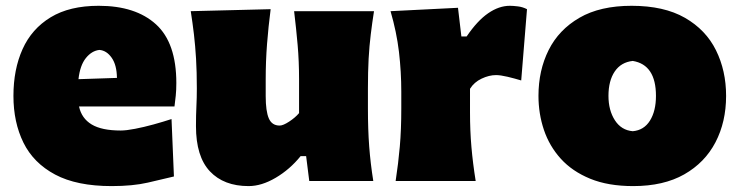

<svg xmlns="http://www.w3.org/2000/svg" viewBox="-20 -625 2552 663"><path d="M365.7 17.6Q245.1 17.6 170.4 -22.2Q95.7 -62 61 -132.3Q26.4 -202.6 26.4 -293.9Q26.4 -385.3 57.9 -455.3Q89.4 -525.4 154.8 -565.2Q220.2 -605 320.8 -605Q448.2 -605 518.6 -541Q588.9 -477.1 588.9 -338.4Q588.9 -313.5 586.9 -294.7Q585 -275.9 582.5 -257.3H252.9Q261.7 -216.3 296.4 -195.3Q331.1 -174.3 397 -174.3Q416 -174.3 446.3 -180.2Q476.6 -186 510.3 -195.3Q543.9 -204.6 572.3 -213.9L580.6 -15.6Q542.5 -6.3 490.5 5.6Q438.5 17.6 365.7 17.6ZM383.8 -356Q383.3 -400.4 365.7 -425.5Q348.1 -450.7 323.2 -452.6Q296.9 -449.7 276.6 -424.6Q256.3 -399.4 251 -351.6Z M838.4 17.6Q752.9 17.6 704.8 -33.4Q656.7 -84.5 656.7 -189.5Q656.7 -228 658.2 -257.3Q659.7 -286.6 659.7 -319.8Q659.7 -377.4 657 -422.1Q654.3 -466.8 649.7 -506.3Q645 -545.9 638.7 -586.4L914.6 -593.3Q906.7 -532.2 902.1 -472.9Q897.5 -413.6 897.5 -351.1V-293Q897.5 -241.2 908.2 -216.3Q918.9 -191.4 945.8 -191.4Q957.5 -191.4 978.5 -205.1Q999.5 -218.8 1012.7 -234.4V-351.1Q1012.7 -413.6 1007.8 -469.5Q1002.9 -525.4 995.6 -586.4H1271.5Q1265.1 -545.9 1260.3 -506.3Q1255.4 -466.8 1252.9 -422.1Q1250.5 -377.4 1250.5 -319.8V-250.5Q1250.5 -177.2 1254.9 -119.1Q1259.3 -61 1269 0H1047.9L1037.1 -85.9H1018.1Q981 -40 932.1 -11.2Q883.3 17.6 838.4 17.6Z M1346.2 0Q1355.5 -61 1360.6 -119.1Q1365.7 -177.2 1365.7 -250.5V-308.6Q1365.7 -377 1357.7 -445.6Q1349.6 -514.2 1328.6 -586.4L1561.5 -598.1L1573.2 -499H1591.3Q1628.4 -553.7 1665.8 -579.3Q1703.1 -605 1740.7 -605Q1751.5 -605 1768.1 -603Q1784.7 -601.1 1799.8 -593.3L1779.8 -347.2Q1757.3 -354 1732.7 -359.9Q1708 -365.7 1692.9 -365.7Q1668.9 -365.7 1643.1 -353.5Q1617.2 -341.3 1603 -318.4V-236.8Q1603 -173.8 1607.9 -117.4Q1612.8 -61 1622.6 0Z M2166.5 17.6Q2080.1 17.6 2018.1 -7.8Q1956.1 -33.2 1916.5 -76.9Q1877 -120.6 1858.2 -176.5Q1839.4 -232.4 1839.4 -293.9Q1839.4 -381.8 1874.5 -452.1Q1909.7 -522.5 1981 -563.7Q2052.2 -605 2161.1 -605Q2272.9 -605 2345.2 -563.5Q2417.5 -522 2452.4 -451.4Q2487.3 -380.9 2487.3 -293.9Q2487.3 -204.1 2450.7 -133.8Q2414.1 -63.5 2342.8 -22.9Q2271.5 17.6 2166.5 17.6ZM2165 -171.9Q2203.6 -175.3 2224.4 -208.5Q2245.1 -241.7 2245.1 -293.9Q2245.1 -401.4 2165 -414.6Q2124.5 -410.2 2102.8 -378.2Q2081.1 -346.2 2081.1 -293.9Q2081.1 -244.1 2103.3 -209.7Q2125.5 -175.3 2165 -171.9Z"/></svg>

Font: Pinar Black
Style: Regular
Weight: 900
Designer: Amin Abedi
Version: Version 3.000